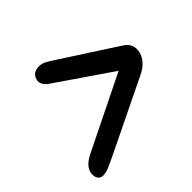

<svg xmlns="http://www.w3.org/2000/svg" viewBox="-125 -723 761 761"><g transform="rotate(-45 255.0 -343.0)"><path d="M134.5 -554.5Q142.5 -585.5 178.5 -585.5Q194 -585.5 208.5 -577.8Q223 -570 242.5 -557L472 -408.5Q509.5 -384.5 499 -341.5Q488 -300 437.5 -276L129.5 -126.5Q103.5 -114 85.5 -106.5Q67.5 -99 52 -99Q35 -99 28.2 -113.5Q21.5 -128 26.5 -146.5Q34.5 -175 77 -196L389 -349.5L158.5 -507.5Q128 -528.5 134.5 -554.5Z"/></g></svg>

Font: Fraunces 72pt SuperSoft SemiBold
Style: Italic
Weight: 600
Italic angle: -16°
Version: Version 1.000;[b76b70a41]